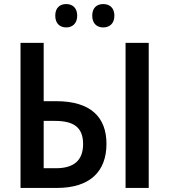

<svg xmlns="http://www.w3.org/2000/svg" viewBox="-20 -925 833 945"><path d="M252 -848C252 -809 275 -790 306 -790C336 -790 360 -809 360 -848C360 -887 336 -905 306 -905C275 -905 252 -887 252 -848ZM434 -848C434 -809 457 -790 488 -790C519 -790 543 -809 543 -848C543 -887 519 -905 488 -905C457 -905 434 -887 434 -848ZM81 0H260C423 0 504 -81 504 -217C504 -347 428 -427 256 -427H195V-714H81ZM598 0H712V-714H598ZM195 -97V-330H250C343 -330 389 -298 389 -216C389 -135 343 -97 255 -97Z"/></svg>

Font: Noto Sans UI SemiCondensed Medium
Style: Regular
Weight: 500
Width: 4
Designer: Monotype Design Team
Foundry: Monotype Imaging Inc.
Version: Version 1.901